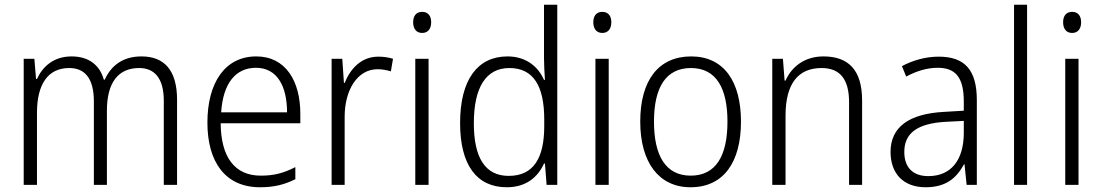

<svg xmlns="http://www.w3.org/2000/svg" viewBox="-20 -780 4651 810"><path d="M577 -542C501 -542 450 -506 422 -444H418C401 -505 355 -542 282 -542C206 -542 160 -499 136 -447H132L125 -532H80V0H136V-304C136 -423 181 -493 272 -493C336 -493 376 -452 376 -352V0H431V-313C431 -432 479 -493 567 -493C631 -493 671 -451 671 -355V0H727V-359C727 -485 672 -542 577 -542Z M1061 -542C928 -542 855 -429 855 -263C855 -97 930 10 1077 10C1136 10 1180 -1 1226 -24V-75C1175 -49 1135 -39 1080 -39C971 -39 912 -116 911 -260H1247V-300C1247 -437 1186 -542 1061 -542ZM1060 -494C1150 -494 1191 -415 1191 -306H913C921 -430 975 -494 1060 -494Z M1576 -541C1504 -541 1458 -490 1434 -430H1431L1424 -532H1379V0H1434V-287C1434 -401 1488 -488 1573 -488C1593 -488 1612 -484 1629 -479L1638 -532C1619 -538 1598 -541 1576 -541Z M1761 -730C1736 -730 1723 -713 1723 -686C1723 -658 1737 -641 1761 -641C1785 -641 1799 -658 1799 -686C1799 -713 1786 -730 1761 -730ZM1788 -532H1732V0H1788Z M2118 10C2202 10 2250 -35 2275 -90H2279L2286 0H2331V-760H2275V-535C2275 -508 2277 -473 2279 -443H2275C2251 -498 2200 -542 2121 -542C1995 -542 1921 -444 1921 -261C1921 -84 1991 10 2118 10ZM2126 -38C2026 -38 1979 -116 1979 -260C1979 -411 2030 -493 2129 -493C2231 -493 2276 -416 2276 -276V-248C2276 -113 2231 -38 2126 -38Z M2521 -730C2496 -730 2483 -713 2483 -686C2483 -658 2497 -641 2521 -641C2545 -641 2559 -658 2559 -686C2559 -713 2546 -730 2521 -730ZM2548 -532H2492V0H2548Z M3106 -267C3106 -436 3034 -542 2896 -542C2758 -542 2681 -441 2681 -267C2681 -96 2759 10 2893 10C3033 10 3106 -96 3106 -267ZM2739 -267C2739 -411 2789 -493 2895 -493C3004 -493 3049 -404 3049 -267C3049 -124 3001 -39 2894 -39C2787 -39 2739 -125 2739 -267Z M3454 -542C3373 -542 3319 -497 3294 -440H3290L3283 -532H3238V0H3294V-292C3294 -427 3347 -493 3446 -493C3522 -493 3562 -448 3562 -349V0H3617V-356C3617 -484 3560 -542 3454 -542Z M3940 -541C3884 -541 3830 -525 3785 -501L3803 -457C3848 -481 3892 -494 3936 -494C4010 -494 4046 -455 4046 -352V-313L3962 -308C3816 -300 3737 -245 3737 -139C3737 -49 3790 10 3885 10C3972 10 4016 -30 4047 -87H4049L4058 0H4101V-358C4101 -485 4050 -541 3940 -541ZM3968 -266 4046 -270V-217C4045 -105 3993 -37 3896 -37C3833 -37 3795 -72 3795 -139C3795 -219 3851 -259 3968 -266Z M4313 0V-760H4258V0Z M4503 -730C4478 -730 4465 -713 4465 -686C4465 -658 4479 -641 4503 -641C4527 -641 4541 -658 4541 -686C4541 -713 4528 -730 4503 -730ZM4530 -532H4474V0H4530Z"/></svg>

Font: Noto Sans Gujarati SemiCondensed Light
Style: Regular
Weight: 300
Width: 4
Designer: Jelle Bosma - Monotype Design Team, Universal Thirst
Foundry: Monotype Imaging Inc.
Version: Version 2.106